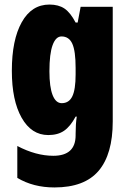

<svg xmlns="http://www.w3.org/2000/svg" viewBox="-20 -583 565 843"><path d="M312 -484H321L334 -553H475V-50Q475 94 413 167Q351 240 219 240Q126 240 56 198V58Q138 101 214 101Q312 101 312 11V5Q312 -38 317 -71H312Q289 -28 261.5 -9Q234 10 192 10Q118 10 75 -66Q32 -142 32 -272Q32 -408 75.5 -485.5Q119 -563 197 -563Q237 -563 263 -545.5Q289 -528 312 -484ZM197 -270Q197 -201 211 -165.5Q225 -130 251 -130Q283 -130 297.5 -160Q312 -190 312 -256V-285Q312 -359 297.5 -391Q283 -423 250 -423Q225 -423 211 -385Q197 -347 197 -270Z"/></svg>

Font: Noto Sans UI CondBlack
Style: Regular
Weight: 900
Width: 3
Designer: Monotype Design Team
Foundry: Monotype Imaging Inc.
Version: Version 1.001